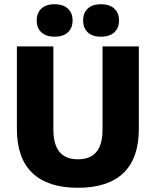

<svg xmlns="http://www.w3.org/2000/svg" viewBox="-20 -880 738 910"><path d="M638 -660V-269Q638 -130 565 -60Q492 10 349 10Q207 10 133.5 -60Q60 -130 60 -269V-660H233V-266Q233 -195 262 -160Q291 -125 349 -125Q408 -125 437 -160Q466 -195 466 -266V-660ZM238 -860Q279 -860 301.5 -839.5Q324 -819 324 -783Q324 -747 301.5 -726.5Q279 -706 238 -706Q199 -706 176.5 -726.5Q154 -747 154 -783Q154 -819 176.5 -839.5Q199 -860 238 -860ZM458 -860Q499 -860 521.5 -839.5Q544 -819 544 -783Q544 -747 521.5 -726.5Q499 -706 458 -706Q418 -706 396 -726.5Q374 -747 374 -783Q374 -819 396 -839.5Q418 -860 458 -860Z"/></svg>

Font: Kantumruy Pro
Style: Bold
Weight: 700
Version: Version 1.002